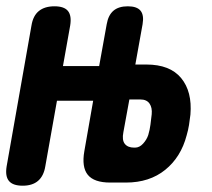

<svg xmlns="http://www.w3.org/2000/svg" viewBox="-52 -580 672 610"><path d="M244 -260H129L92 -52Q87 -21 69 -5.5Q51 10 20 10Q-11 10 -23.5 -5Q-36 -20 -31 -51L48 -499Q53 -530 71.5 -545Q90 -560 121 -560Q152 -560 164 -545Q176 -530 171 -499L148 -370H263L287 -503Q292 -532 308.5 -546Q325 -560 354 -560Q383 -560 394.5 -546Q406 -532 401 -503L378 -375H413Q488 -375 523.5 -332Q559 -289 553 -216Q551 -199 548.5 -183Q546 -167 541 -150Q523 -81 473 -40.5Q423 0 348 0H298Q247 0 227 -24.5Q207 -49 216 -100ZM359 -264 340 -160Q335 -135 344.5 -123Q354 -111 374 -111H377Q391 -111 402.5 -123.5Q414 -136 419 -151Q424 -168 426 -184Q428 -200 430 -217Q432 -238 423 -251Q414 -264 394 -264Z"/></svg>

Font: Maple Mono ExtraBold
Style: Italic
Weight: 800
Italic angle: -10°
Monospace: yes
Designer: subframe7536
Version: Version 7.200